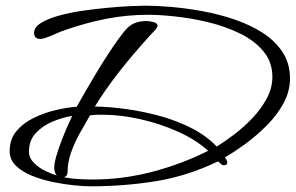

<svg xmlns="http://www.w3.org/2000/svg" viewBox="-20 -597 1041 676"><path d="M298 59Q276 59 241 55.5Q206 52 167 44Q128 36 93 22Q58 8 36 -13.5Q14 -35 14 -65Q14 -107 38 -135.5Q62 -164 99 -182Q136 -200 176.5 -209.5Q217 -219 250 -221Q260 -239 277 -268.5Q294 -298 314.5 -332.5Q335 -367 356.5 -400Q378 -433 397 -459.5Q416 -486 429 -499Q444 -513 460.5 -518Q477 -523 497 -523Q505 -523 519.5 -519.5Q534 -516 535 -507Q533 -498 523.5 -488.5Q514 -479 508 -472Q442 -399 395.5 -339Q349 -279 314 -222Q368 -221 428 -212.5Q488 -204 547 -187.5Q606 -171 657 -144.5Q708 -118 743 -81Q771 -98 804.5 -123.5Q838 -149 868.5 -181Q899 -213 919 -250Q939 -287 939 -326Q939 -379 907 -417Q875 -455 823 -480Q771 -505 712 -519Q653 -533 597.5 -539Q542 -545 503 -545Q426 -545 352.5 -530.5Q279 -516 206 -490Q196 -487 179.5 -479.5Q163 -472 147 -466Q131 -460 122 -460Q100 -460 100 -481Q100 -501 124 -516Q148 -531 187.5 -542Q227 -553 273 -559.5Q319 -566 363 -570Q407 -574 441.5 -575.5Q476 -577 491 -577Q531 -577 583.5 -572.5Q636 -568 693.5 -557.5Q751 -547 805.5 -528.5Q860 -510 904 -482Q948 -454 974.5 -414Q1001 -374 1001 -321Q1001 -275 978 -233Q955 -191 919 -155Q883 -119 844 -90.5Q805 -62 772 -43Q775 -39 777.5 -34Q780 -29 780 -24Q780 -15 767 -15Q763 -15 757 -20.5Q751 -26 748 -29Q640 23 528.5 41Q417 59 298 59ZM307 35Q412 35 515.5 8Q619 -19 713 -66Q670 -105 606.5 -133.5Q543 -162 473.5 -177.5Q404 -193 343 -193Q334 -193 325 -193Q316 -193 308 -192L297 -191Q280 -162 261.5 -129Q243 -96 230.5 -61Q218 -26 218 8Q218 24 204 27Q230 32 255.5 33.5Q281 35 307 35ZM180 21Q175 16 173 8.5Q171 1 171 -6Q171 -22 178 -46.5Q185 -71 195.5 -98.5Q206 -126 216.5 -150Q227 -174 234 -189Q202 -184 166.5 -169.5Q131 -155 106.5 -129Q82 -103 82 -63Q82 -41 99.5 -23.5Q117 -6 140 5Q163 16 180 21Z"/></svg>

Font: Corinthia
Style: Bold
Weight: 700
Designer: Robert E. Leuschke
Foundry: Robert E. Leuschke
Version: Version 1.013; ttfautohint (v1.8.3)